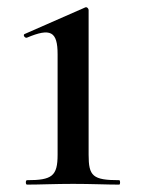

<svg xmlns="http://www.w3.org/2000/svg" viewBox="-20 -500 384 520"><path d="M53 0C87 0 130 -2 178 -2C227 -2 269 0 303 0C306 0 306 -12 303 -12C231 -12 220 -23 220 -81V-473C220 -476 216 -482 211 -480L47 -408C41 -406 47 -396 53 -398C117 -425 136 -415 136 -353V-81C136 -23 121 -12 53 -12C49 -12 49 0 53 0Z"/></svg>

Font: Cormorant SC Semi
Style: Regular
Weight: 600
Designer: Christian Thalmann (Catharsis Fonts)
Version: Version 1.000;PS 001.000;hotconv 1.0.70;makeotf.lib2.5.58329